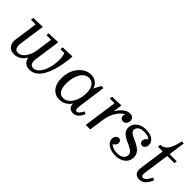

<svg xmlns="http://www.w3.org/2000/svg" viewBox="94 -1473 2287 2287"><g transform="rotate(45 1237.0 -330.0)"><path d="M702 -465 707 -460Q703 -403 692.5 -339Q682 -275 663.5 -213Q645 -151 616.5 -100.5Q588 -50 547.5 -20Q507 10 453 10Q407 10 378.5 -15.5Q350 -41 344 -84Q328 -53 304 -32Q280 -11 252.5 -0.5Q225 10 196 10Q135 10 105.5 -29Q76 -68 85 -132L126 -420L121 -425H47L52 -460Q91 -460 126.5 -461Q162 -462 202 -465L207 -460L160 -129Q155 -92 167.5 -63.5Q180 -35 217 -35Q247 -35 276 -57.5Q305 -80 327 -122Q349 -164 357 -222L386 -420L381 -425H307L312 -460Q351 -460 386.5 -461Q422 -462 462 -465L467 -460L420 -129Q415 -92 426.5 -63.5Q438 -35 475 -35Q516 -35 550 -74.5Q584 -114 604.5 -179Q625 -244 625 -322Q625 -357 620.5 -380Q616 -403 611 -425H543L548 -460Q587 -460 624.5 -461Q662 -462 702 -465Z M796 -190Q796 -252 814 -303Q832 -354 863.5 -391.5Q895 -429 935 -449.5Q975 -470 1018 -470Q1045 -470 1071.5 -460.5Q1098 -451 1119.5 -429.5Q1141 -408 1152 -371L1199 -460H1234L1184 -97Q1180 -66 1186 -50.5Q1192 -35 1206 -35Q1223 -35 1239.5 -54.5Q1256 -74 1272 -105L1303 -88Q1278 -34 1249.5 -12Q1221 10 1186 10Q1152 10 1130.5 -10.5Q1109 -31 1108 -74Q1083 -34 1044 -12Q1005 10 958 10Q910 10 873.5 -13.5Q837 -37 816.5 -81.5Q796 -126 796 -190ZM881 -185Q881 -110 906 -72.5Q931 -35 977 -35Q1025 -35 1060 -69.5Q1095 -104 1114.5 -158.5Q1134 -213 1134 -274Q1134 -351 1104 -388Q1074 -425 1028 -425Q980 -425 947.5 -390.5Q915 -356 898 -301.5Q881 -247 881 -185Z M1395 0 1454 -420 1449 -425H1375L1380 -460Q1419 -460 1452.5 -461Q1486 -462 1526 -465L1531 -460L1516 -356H1521Q1535 -383 1558 -409.5Q1581 -436 1611.5 -453Q1642 -470 1676 -470Q1705 -470 1721.5 -453Q1738 -436 1738 -412Q1738 -385 1722 -364Q1706 -343 1678 -343Q1656 -343 1643.5 -356Q1631 -369 1631 -391Q1631 -405 1639 -421Q1593 -402 1552.5 -340.5Q1512 -279 1498 -190L1471 0Z M1900 10Q1852 10 1814 -4.5Q1776 -19 1753.5 -45Q1731 -71 1731 -103Q1731 -130 1746 -149.5Q1761 -169 1785 -169Q1804 -169 1814.5 -157Q1825 -145 1825 -126Q1825 -104 1809.5 -84.5Q1794 -65 1770 -65Q1751 -65 1745 -77Q1739 -89 1739 -103H1766Q1766 -72 1804.5 -48.5Q1843 -25 1898 -25Q1939 -25 1963.5 -37.5Q1988 -50 1998.5 -68.5Q2009 -87 2009 -105Q2009 -131 1992 -148.5Q1975 -166 1948.5 -179.5Q1922 -193 1892 -206.5Q1862 -220 1835.5 -236.5Q1809 -253 1792 -277Q1775 -301 1775 -336Q1775 -371 1794.5 -401.5Q1814 -432 1852 -451Q1890 -470 1945 -470Q2016 -470 2056.5 -439.5Q2097 -409 2097 -365Q2097 -338 2082 -318.5Q2067 -299 2043 -299Q2024 -299 2013.5 -311Q2003 -323 2003 -342Q2003 -365 2018 -384Q2033 -403 2058 -403Q2078 -403 2083.5 -391Q2089 -379 2089 -365H2062Q2062 -392 2033 -413.5Q2004 -435 1948 -435Q1905 -435 1881.5 -423Q1858 -411 1849 -394.5Q1840 -378 1840 -364Q1840 -342 1857 -327Q1874 -312 1900.5 -299.5Q1927 -287 1957 -273Q1987 -259 2013.5 -241Q2040 -223 2057 -196.5Q2074 -170 2074 -131Q2074 -88 2052 -56.5Q2030 -25 1991 -7.5Q1952 10 1900 10Z M2302 10Q2256 10 2235 -20Q2214 -50 2221 -100L2266 -420L2261 -425H2186L2191 -460Q2251 -464 2286.5 -514.5Q2322 -565 2342 -670H2377L2347 -460H2468L2463 -425H2347L2342 -420L2296 -95Q2291 -58 2299.5 -46.5Q2308 -35 2320 -35Q2343 -35 2364.5 -58.5Q2386 -82 2406 -125L2437 -108Q2413 -53 2382.5 -21.5Q2352 10 2302 10Z"/></g></svg>

Font: Brygada 1918
Style: Italic
Weight: 400
Italic angle: -8°
Designer: Mateusz Machalski | Borys Kosmynka | Przemek Hoffer
Foundry: NIEPODLEGLA 2018
Version: Version 3.006